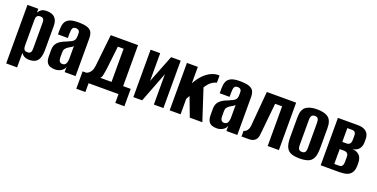

<svg xmlns="http://www.w3.org/2000/svg" viewBox="-22 -1136 3693 1883"><g transform="rotate(20 1824.5 -194.5)"><path d="M37 116V-495H150V-456Q160 -473 178 -488Q196 -503 237 -503Q272 -503 297 -491.5Q322 -480 336 -454.5Q350 -429 350 -385V-145Q350 -90 338 -56.5Q326 -23 301 -8.5Q276 6 237 6Q202 6 181.5 -6.5Q161 -19 151 -35V116ZM194 -58Q209 -58 217 -62.5Q225 -67 229.5 -75Q234 -83 235 -93.5Q236 -104 236 -117V-373Q236 -386 235 -397Q234 -408 229.5 -416Q225 -424 217 -428Q209 -432 194 -432Q180 -432 171.5 -427.5Q163 -423 158.5 -415.5Q154 -408 152.5 -399Q151 -390 151 -383V-114Q151 -97 154.5 -84Q158 -71 167 -64.5Q176 -58 194 -58Z M506 8Q480 8 457.5 1Q435 -6 420.5 -28.5Q406 -51 406 -95V-161Q406 -208 433.5 -237.5Q461 -267 520 -288Q551 -301 569 -311Q587 -321 595 -335.5Q603 -350 603 -375V-402Q603 -418 598 -426.5Q593 -435 583.5 -439Q574 -443 562 -443Q536 -443 528 -425.5Q520 -408 520 -367V-325H417V-378Q417 -415 427.5 -443.5Q438 -472 469 -488.5Q500 -505 562 -505Q625 -505 659 -493.5Q693 -482 706 -457.5Q719 -433 719 -391V0H605V-55Q597 -26 568.5 -9Q540 8 506 8ZM555 -67Q582 -67 592.5 -87.5Q603 -108 603 -145V-272Q597 -262 583 -254.5Q569 -247 555 -238Q536 -225 526 -211.5Q516 -198 516 -174V-123Q516 -102 521 -89.5Q526 -77 535 -72Q544 -67 555 -67Z M768 114V-67H804Q815 -69 829 -78.5Q843 -88 854.5 -108.5Q866 -129 870 -163L906 -495H1191V-67H1270V114H1175V22H863V114ZM952 -67H1070V-413H1010L982 -169Q978 -140 972 -109Q966 -78 952 -67Z M1322 0V-495H1422V-205L1536 -495H1636V0H1536V-317Q1505 -237 1475 -158.5Q1445 -80 1414 0Z M1701 0V-495H1815V-323Q1842 -376 1879.5 -414.5Q1917 -453 1960 -472.5Q2003 -492 2044 -488V-413Q2020 -408 2001 -395.5Q1982 -383 1968 -368Q1959 -358 1951 -347.5Q1943 -337 1936 -325L2042 0H1911L1836 -199Q1830 -190 1824.5 -178.5Q1819 -167 1815 -160V0Z M2194 8Q2168 8 2145.5 1Q2123 -6 2108.5 -28.5Q2094 -51 2094 -95V-161Q2094 -208 2121.5 -237.5Q2149 -267 2208 -288Q2239 -301 2257 -311Q2275 -321 2283 -335.5Q2291 -350 2291 -375V-402Q2291 -418 2286 -426.5Q2281 -435 2271.5 -439Q2262 -443 2250 -443Q2224 -443 2216 -425.5Q2208 -408 2208 -367V-325H2105V-378Q2105 -415 2115.5 -443.5Q2126 -472 2157 -488.5Q2188 -505 2250 -505Q2313 -505 2347 -493.5Q2381 -482 2394 -457.5Q2407 -433 2407 -391V0H2293V-55Q2285 -26 2256.5 -9Q2228 8 2194 8ZM2243 -67Q2270 -67 2280.5 -87.5Q2291 -108 2291 -145V-272Q2285 -262 2271 -254.5Q2257 -247 2243 -238Q2224 -225 2214 -211.5Q2204 -198 2204 -174V-123Q2204 -102 2209 -89.5Q2214 -77 2223 -72Q2232 -67 2243 -67Z M2451 0V-60Q2470 -60 2486 -82Q2502 -104 2504 -136L2535 -495H2841V0H2724V-414H2651L2620 -106Q2618 -90 2616 -71.5Q2614 -53 2605 -37Q2596 -21 2577.5 -10.5Q2559 0 2524 0Z M3059 8Q3009 8 2973.5 -4Q2938 -16 2920 -51.5Q2902 -87 2902 -156V-366Q2902 -443 2941 -473.5Q2980 -504 3059 -504Q3138 -504 3176.5 -473.5Q3215 -443 3215 -366V-156Q3215 -87 3197.5 -52Q3180 -17 3145 -4.5Q3110 8 3059 8ZM3059 -60Q3081 -60 3091 -72.5Q3101 -85 3101 -118V-378Q3101 -409 3091.5 -422.5Q3082 -436 3059 -436Q3037 -436 3026.5 -423Q3016 -410 3016 -378V-118Q3016 -85 3026.5 -72.5Q3037 -60 3059 -60Z M3277 0V-495H3484Q3543 -495 3573.5 -469Q3604 -443 3604 -394V-360Q3604 -316 3580.5 -288Q3557 -260 3512 -256Q3556 -256 3586 -229.5Q3616 -203 3616 -145V-124Q3616 -75 3598.5 -48Q3581 -21 3550 -10.5Q3519 0 3475 0ZM3398 -58H3445Q3459 -58 3469 -62.5Q3479 -67 3484.5 -80Q3490 -93 3490 -117V-163Q3490 -182 3484.5 -192.5Q3479 -203 3468 -208Q3457 -213 3442 -213H3398ZM3398 -288H3442Q3465 -288 3476.5 -302Q3488 -316 3488 -347V-390Q3488 -410 3477.5 -421Q3467 -432 3448 -432H3398Z"/></g></svg>

Font: Alumni Sans
Style: Bold
Weight: 700
Designer: Robert E. Leuschke
Foundry: Robert E. Leuschke
Version: Version 1.018